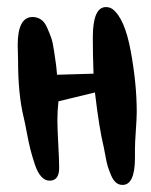

<svg xmlns="http://www.w3.org/2000/svg" viewBox="-20 -584 426 542"><path d="M298 -558Q332 -532 349 -440Q366 -348 366 -268Q366 -251 363.5 -216Q361 -181 361 -163V-139Q361 -62 326 -62Q315 -62 307 -69Q299 -76 293 -90.5Q287 -105 284 -115Q281 -125 277.5 -144.5Q274 -164 273 -168Q260 -221 248 -323L145 -298Q142 -271 142 -245Q142 -222 144.5 -177Q147 -132 147 -110Q147 -74 120 -74Q107 -74 96.5 -85.5Q86 -97 78.5 -119.5Q71 -142 66 -161.5Q61 -181 55.5 -210.5Q50 -240 47 -252Q31 -317 31 -413Q31 -419 30.5 -434Q30 -449 30 -457Q30 -536 72 -536Q85 -536 95.5 -529Q106 -522 113 -506Q120 -490 124.5 -477.5Q129 -465 132.5 -440.5Q136 -416 137.5 -406.5Q139 -397 141 -373Q243 -376 244 -376Q242 -430 242 -478Q242 -564 279 -564Q290 -564 298 -558Z"/></svg>

Font: Because We Mentor
Style: Regular
Weight: 400
Designer: Liz Wetzel, Aaron Williamson, Russ McMullin
Foundry: Red Hat
Version: Version 1.000